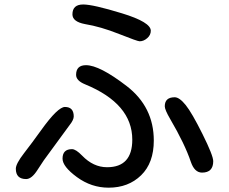

<svg xmlns="http://www.w3.org/2000/svg" viewBox="-20 -825 1040 871"><path d="M357.4 -804.7Q402.3 -804.7 533.2 -764.6Q664.1 -724.6 664.1 -685.5Q664.1 -666 647.9 -651.9Q631.8 -637.7 613.3 -637.7Q603.5 -637.7 520 -670.9Q436.5 -704.1 365.2 -715.8Q308.6 -726.6 308.6 -759.8Q308.6 -804.7 357.4 -804.7ZM306.6 -148.4Q324.2 -148.4 352.5 -119.1Q403.3 -66.4 465.8 -66.4Q580.1 -66.4 580.1 -191.4Q580.1 -354.5 366.2 -442.4Q325.2 -459 325.2 -485.4Q325.2 -529.3 370.1 -529.3Q431.6 -529.3 554.7 -434.6Q677.7 -339.8 677.7 -187.5Q677.7 -85.9 620.1 -29.8Q562.5 26.4 472.7 26.4Q394.5 26.4 329.1 -21.5Q263.7 -69.3 263.7 -105.5Q263.7 -148.4 306.6 -148.4ZM772.5 -383.8Q793.9 -383.8 822.3 -348.6Q850.6 -313.5 898.9 -216.3Q947.3 -119.1 947.3 -93.8Q947.3 -42 896.5 -42Q862.3 -42 845.7 -90.8Q818.4 -171.9 752 -285.2Q727.5 -327.1 727.5 -342.8Q727.5 -383.8 772.5 -383.8ZM274.4 -339.8Q314.5 -339.8 314.5 -296.9Q314.5 -281.2 295.9 -257.8L178.7 -97.7L150.4 -54.7Q124 -12.7 98.6 -12.7Q51.8 -12.7 51.8 -59.6Q51.8 -82 88.9 -129.9Q126 -177.7 165.5 -232.9Q205.1 -288.1 231.9 -314Q258.8 -339.8 274.4 -339.8Z"/></svg>

Font: MotoyaLMaru
Style: W3 mono
Weight: 400
Version: Version 1.01